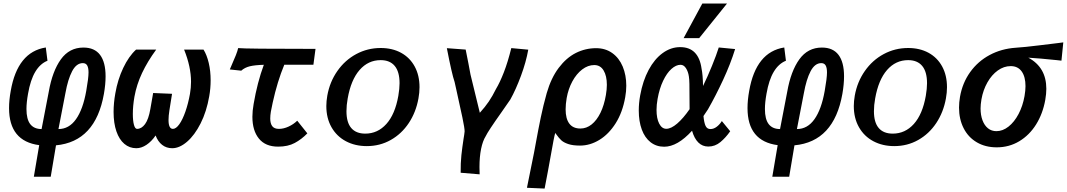

<svg xmlns="http://www.w3.org/2000/svg" viewBox="-20 -828 6068 1092"><path d="M203 -2.5Q31.5 -25 31.5 -213Q31.5 -258.5 41 -311Q79.5 -532.5 240.5 -558L250 -482.5Q208.5 -466 180.8 -419.8Q153 -373.5 139.5 -295Q130.5 -245 130.5 -208Q130.5 -149.5 152.2 -121.8Q174 -94 216.5 -94L257.5 -307Q278 -423.5 326.2 -490.5Q374.5 -557.5 454.5 -557.5Q517.5 -557.5 549 -516Q580.5 -474.5 580.5 -394Q580.5 -348 571 -294Q523 -22.5 298.5 -1.5L268.5 177H172.5ZM470.5 -311Q483.5 -384 483.5 -416Q483.5 -442 476 -455.5Q468.5 -469 451 -469Q414.5 -469 390.2 -422.8Q366 -376.5 352 -298L312.5 -94Q372.5 -94 412.2 -150Q452 -206 470.5 -311Z M626 -191Q626 -242.5 636 -297.5Q649.5 -375.5 680.8 -441.5Q712 -507.5 754 -546H868.5Q819 -478.5 788 -412.8Q757 -347 744.5 -277.5Q735.5 -225 735.5 -180Q735.5 -141.5 741.8 -118.2Q748 -95 759.5 -95Q785 -95 805 -122.2Q825 -149.5 835 -207.5L851 -299L958.5 -294.5Q950.5 -249 943.5 -200.5Q938.5 -168.5 938.5 -145.5Q938.5 -95 963.5 -95Q981 -95 999.8 -121.2Q1018.5 -147.5 1034.5 -193.2Q1050.5 -239 1060.5 -294.5Q1066.5 -329 1066.5 -363Q1066.5 -448 1027 -546H1137.5Q1156.5 -515.5 1167.2 -470Q1178 -424.5 1178 -371.5Q1178 -325.5 1170 -280.5Q1155 -193.5 1121 -126.2Q1087 -59 1044 -22Q1001 15 959.5 15Q926.5 15 902.2 -4Q878 -23 865 -57.5Q842 -23.5 813 -4.2Q784 15 755.5 15Q716.5 15 687.2 -9.8Q658 -34.5 642 -81Q626 -127.5 626 -191Z M1294.5 -450.5Q1311.5 -489 1321.5 -514.2Q1331.5 -539.5 1334.5 -554.5Q1373.5 -550 1774.5 -550L1762.5 -460H1597Q1557.5 -365 1531 -244.5Q1524 -214 1520.5 -192.8Q1517 -171.5 1517 -154Q1517 -125.5 1528.5 -110.2Q1540 -95 1566.5 -95Q1593 -95 1621.2 -108Q1649.5 -121 1670.5 -141.5L1728 -69.5Q1695 -35.5 1656.2 -14.8Q1617.5 6 1562 6Q1489.5 6 1452.5 -39.8Q1415.5 -85.5 1415.5 -164Q1415.5 -197 1422.5 -236.5Q1443.5 -359.5 1480.5 -459.5Q1429.5 -458 1400.8 -451Q1372 -444 1352 -426L1287 -433Z M1836 -225Q1836 -252 1841.5 -284Q1855.5 -362.5 1898.8 -424.2Q1942 -486 2006.2 -520.5Q2070.5 -555 2145 -555Q2211 -555 2261 -527.8Q2311 -500.5 2338.5 -450Q2366 -399.5 2366 -332Q2366 -301.5 2360 -268.5Q2346 -190 2305 -128.2Q2264 -66.5 2202.2 -31.8Q2140.5 3 2066 3Q1999.5 3 1947.2 -24.8Q1895 -52.5 1865.5 -104.2Q1836 -156 1836 -225ZM2245.5 -283Q2252.5 -324 2252.5 -354.5Q2252.5 -420 2225 -453Q2197.5 -486 2145 -486Q2074 -486 2025 -429.8Q1976 -373.5 1957.5 -268Q1950.5 -230 1950.5 -195.5Q1950.5 -131.5 1977.8 -99.8Q2005 -68 2057.5 -68Q2128 -68 2177.5 -123Q2227 -178 2245.5 -283Z M2616.5 -38.5Q2621 -64 2622.5 -80.5Q2623 -96.5 2610 -159.2Q2597 -222 2574 -324L2565.5 -362Q2550 -406.5 2521.5 -554L2628.5 -546Q2635.5 -515 2644 -468Q2649.5 -435.5 2656 -404L2709 -186.5Q2739 -219.5 2760 -250.5Q2781 -281.5 2801 -322Q2823 -358.5 2845.8 -417Q2868.5 -475.5 2888 -554.5L2984.5 -545.5Q2972 -475 2943 -396.8Q2914 -318.5 2882.5 -262Q2875 -250.5 2832.5 -190Q2755.5 -81.5 2742.5 -53.5Q2725.5 -26.5 2716.2 18.8Q2707 64 2707 122.5Q2707 149.5 2708 163.5L2600 154.5Q2599.5 98.5 2604.2 54.2Q2609 10 2616.5 -38.5Z M2977 240 3017.5 39.5Q3025.5 -1 3028.5 -20Q3042 -94.5 3055.8 -160.8Q3069.5 -227 3089.5 -298.5Q3114.5 -385 3157.8 -442.2Q3201 -499.5 3255.2 -526.8Q3309.5 -554 3370.5 -554Q3423.5 -554 3462.5 -526Q3501.5 -498 3521.8 -449.2Q3542 -400.5 3542 -340.5Q3542 -308.5 3536 -275.5Q3521 -189.5 3481.8 -127.2Q3442.5 -65 3389.2 -32.5Q3336 0 3279 0Q3237.5 0 3211.8 -8.8Q3186 -17.5 3172.5 -30Q3159 -42.5 3144.5 -63L3138 -72Q3134 -59.5 3128 -28.5Q3122 2.5 3115 43Q3097 144.5 3077.5 244.5ZM3426 -287.5Q3431.5 -319.5 3431.5 -345.5Q3431.5 -396.5 3413 -427.2Q3394.5 -458 3360 -458Q3324 -458 3291.2 -433Q3258.5 -408 3235.2 -365Q3212 -322 3203 -270.5Q3197 -235.5 3197 -206Q3197 -153 3218 -125Q3239 -97 3281 -97Q3315.5 -97 3344.8 -120.2Q3374 -143.5 3395 -186.2Q3416 -229 3426 -287.5Z M3613 -199.5Q3613 -242 3621 -285.5Q3636 -368.5 3669.2 -430.5Q3702.5 -492.5 3749 -526.2Q3795.5 -560 3848.5 -560Q3901.5 -560 3931.8 -528.8Q3962 -497.5 3970 -438Q3977.5 -403 3978.5 -339Q4004 -391 4029.5 -453.8Q4055 -516.5 4068 -558L4161 -549Q4135 -465 4092.8 -374Q4050.5 -283 4006.5 -206Q3991 -182 3981 -168Q3984.5 -130 3993 -112Q4001.5 -94 4020.5 -94Q4039 -94 4056 -106.8Q4073 -119.5 4085.5 -139.5L4133 -81.5Q4108 -45.5 4077.5 -20Q4047 5.5 4008.5 5.5Q3975 5.5 3951.8 -17.5Q3928.5 -40.5 3916 -84.5Q3833 6.5 3757.5 6.5Q3713 6.5 3680.2 -19Q3647.5 -44.5 3630.2 -91.2Q3613 -138 3613 -199.5ZM3868 -611 3974.5 -808H4115L3956.5 -611ZM3714 -203Q3714 -154 3729.2 -124.8Q3744.5 -95.5 3769.5 -95.5Q3797 -95.5 3831.8 -125.5Q3866.5 -155.5 3902 -207V-212.5Q3901.5 -230 3901.5 -277.5Q3901.5 -323 3901 -350.5Q3900.5 -378 3898 -393Q3894 -420.5 3881.5 -440Q3869 -459.5 3850.5 -459.5Q3825 -459.5 3798.8 -436Q3772.5 -412.5 3751.5 -368.5Q3730.5 -324.5 3720 -265.5Q3714 -232 3714 -203Z M4403 -2.5Q4231.5 -25 4231.5 -213Q4231.5 -258.5 4241 -311Q4279.5 -532.5 4440.5 -558L4450 -482.5Q4408.5 -466 4380.8 -419.8Q4353 -373.5 4339.5 -295Q4330.5 -245 4330.5 -208Q4330.5 -149.5 4352.2 -121.8Q4374 -94 4416.5 -94L4457.5 -307Q4478 -423.5 4526.2 -490.5Q4574.5 -557.5 4654.5 -557.5Q4717.5 -557.5 4749 -516Q4780.5 -474.5 4780.5 -394Q4780.5 -348 4771 -294Q4723 -22.5 4498.5 -1.5L4468.5 177H4372.5ZM4670.5 -311Q4683.5 -384 4683.5 -416Q4683.5 -442 4676 -455.5Q4668.5 -469 4651 -469Q4614.5 -469 4590.2 -422.8Q4566 -376.5 4552 -298L4512.5 -94Q4572.5 -94 4612.2 -150Q4652 -206 4670.5 -311Z M4836 -225Q4836 -252 4841.5 -284Q4855.5 -362.5 4898.8 -424.2Q4942 -486 5006.2 -520.5Q5070.5 -555 5145 -555Q5211 -555 5261 -527.8Q5311 -500.5 5338.5 -450Q5366 -399.5 5366 -332Q5366 -301.5 5360 -268.5Q5346 -190 5305 -128.2Q5264 -66.5 5202.2 -31.8Q5140.5 3 5066 3Q4999.5 3 4947.2 -24.8Q4895 -52.5 4865.5 -104.2Q4836 -156 4836 -225ZM5245.5 -283Q5252.5 -324 5252.5 -354.5Q5252.5 -420 5225 -453Q5197.5 -486 5145 -486Q5074 -486 5025 -429.8Q4976 -373.5 4957.5 -268Q4950.5 -230 4950.5 -195.5Q4950.5 -131.5 4977.8 -99.8Q5005 -68 5057.5 -68Q5128 -68 5177.5 -123Q5227 -178 5245.5 -283Z M5434.5 -216Q5434.5 -244.5 5440 -277.5Q5454 -357 5498 -418.2Q5542 -479.5 5608.8 -515.2Q5675.5 -551 5757 -556.5Q5805.5 -559.5 5894.2 -570.5Q5983 -581.5 5997 -583L6027.5 -587L6017 -483L5990.5 -486Q5894.5 -496 5828.5 -500Q5931 -445 5931 -323Q5931 -294.5 5925 -260Q5911 -181.5 5872.8 -120.2Q5834.5 -59 5776.8 -24.5Q5719 10 5649 10Q5584.5 10 5535.8 -18.5Q5487 -47 5460.8 -98.5Q5434.5 -150 5434.5 -216ZM5807 -281.5Q5812.5 -313.5 5812.5 -338Q5812.5 -391.5 5790.8 -421.8Q5769 -452 5728.5 -452Q5689.5 -452 5655 -427.2Q5620.5 -402.5 5596 -359.5Q5571.5 -316.5 5562 -263Q5557 -233 5557 -211.5Q5557 -173 5568 -143.8Q5579 -114.5 5599.2 -98.2Q5619.5 -82 5647 -82Q5683 -82 5716 -108Q5749 -134 5773 -179.5Q5797 -225 5807 -281.5Z"/></svg>

Font: JuliaMono BoldItalic
Style: Regular
Weight: 700
Italic angle: -9°
Monospace: yes
Designer: cormullion
Foundry: corm
Version: Version 0.049; ttfautohint (v1.8.4)